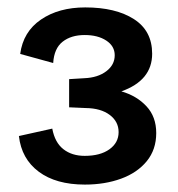

<svg xmlns="http://www.w3.org/2000/svg" viewBox="-20 -872 480 518"><path d="M31 -505 121 -525Q128 -487.5 151 -469.5Q174 -451.5 208.5 -451.5Q250.5 -451.5 275.2 -469.2Q300 -487 300 -515.5Q300 -544 276 -562Q252 -580 211.5 -580.5L166.5 -582.5V-658.5L207.5 -661Q244 -662.5 266.8 -679.8Q289.5 -697 289.5 -723Q289.5 -747.5 266.8 -762.5Q244 -777.5 208.5 -777.5Q172 -777.5 149 -759.5Q126 -741.5 123.5 -702L34.5 -726.5Q42.5 -786.5 90.5 -819.2Q138.5 -852 210 -852Q292 -852 341.2 -820.5Q390.5 -789 390.5 -727Q390.5 -655 307.5 -625.5Q349 -613.5 375.2 -585.2Q401.5 -557 401.5 -513Q401.5 -468.5 376 -437.2Q350.5 -406 306.8 -390Q263 -374 209 -374Q131 -374 84.5 -408.8Q38 -443.5 31 -505Z"/></svg>

Font: 1883 Sans
Style: Bold
Weight: 700
Designer: 1883 Sans project is a fork of Public Sans.
Version: Version 1.009